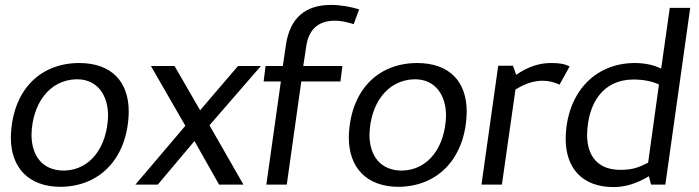

<svg xmlns="http://www.w3.org/2000/svg" viewBox="-20 -750 2841 780"><path d="M292 -428C377 -428 419 -362 419 -280C416 -157 350 -59 240 -57C151 -57 108 -119 108 -203C111 -327 179 -426 292 -428ZM503 -296C503 -418 434 -494 301 -494C135 -493 28 -375 24 -192C24 -70 95 9 227 9C392 7 500 -114 503 -296Z M689 -482H593L733 -239L530 0H621L770 -177L870 0H969L831 -241L1040 -482H947L793 -302Z M1341 -666C1363 -666 1387 -661 1417 -652L1439 -712C1406 -722 1366 -730 1325 -730C1222 -730 1157 -679 1141 -564L1129 -482H1059L1051 -419H1121L1062 0H1145L1204 -419H1363L1371 -482H1212L1224 -561C1233 -625 1268 -666 1341 -666Z M1665 -428C1750 -428 1792 -362 1792 -280C1789 -157 1723 -59 1613 -57C1524 -57 1481 -119 1481 -203C1484 -327 1552 -426 1665 -428ZM1876 -296C1876 -418 1807 -494 1674 -494C1508 -493 1401 -375 1397 -192C1397 -70 1468 9 1600 9C1765 7 1873 -114 1876 -296Z M2217 -494C2170 -494 2123 -478 2077 -446L2064 -483H2004L1936 0H2019L2074 -386C2112 -410 2148 -422 2184 -422C2210 -422 2232 -416 2253 -406L2294 -480C2272 -491 2253 -494 2217 -494Z M2552 -427C2593 -427 2628 -420 2657 -407L2613 -89C2575 -70 2551 -60 2500 -60C2408 -60 2365 -117 2365 -203C2368 -333 2431 -426 2552 -427ZM2278 -187C2278 -68 2344 10 2473 10C2519 10 2566 -4 2616 -34L2625 0H2683L2784 -718H2701L2666 -471C2637 -486 2601 -494 2556 -494C2392 -492 2281 -369 2278 -187Z"/></svg>

Font: Cantarell
Style: Oblique
Weight: 400
Italic angle: -8°
Designer: Dave Crossland
Version: Version 0.024